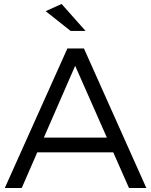

<svg xmlns="http://www.w3.org/2000/svg" viewBox="-20 -943 758 963"><path d="M167 -179 89 0H4L318 -700H401L714 0H627L548 -179ZM357 -613 200 -253H516ZM334 -788 209 -887 289 -923 409 -788Z"/></svg>

Font: Kalaa
Style: Regular
Weight: 400
Version: Version 1.20 June 5, 2016